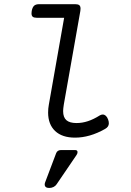

<svg xmlns="http://www.w3.org/2000/svg" viewBox="-20 -661 640 937"><path d="M373 -619.1Q373 -611.8 372.1 -607.4L291.5 -151.4Q288.1 -129.9 288.1 -118.7Q288.1 -88.4 304 -74.5Q319.8 -60.5 353.5 -60.5Q381.3 -60.5 408.9 -69.6Q436.5 -78.6 466.8 -97.7Q474.1 -102.1 481.4 -102.1Q489.3 -102.1 496.1 -96.2Q502.9 -90.3 507.3 -78.6Q511.2 -68.8 511.2 -59.1Q511.2 -42 492.7 -31.7Q418 10.7 346.2 10.7Q283.2 10.7 249 -21.7Q214.8 -54.2 214.8 -111.8Q214.8 -131.3 218.3 -149.9L293 -574.2H159.7Q146 -574.2 139.9 -579.1Q133.8 -584 133.8 -595.7Q133.8 -603 134.8 -607.4Q138.2 -625.5 146.5 -633.1Q154.8 -640.6 171.4 -640.6H347.2Q360.8 -640.6 366.9 -635.7Q373 -630.9 373 -619.1ZM358.4 81.5Q358.4 88.9 353 96.2L256.3 238.3Q251 246.6 241.2 251.5Q231.4 256.3 220.2 256.3Q209.5 256.3 203.9 252Q198.2 247.6 198.2 239.3Q198.2 234.4 200.2 229L253.9 86.9Q256.8 79.1 262.9 75.2Q269 71.3 277.3 71.3H346.7Q358.4 71.3 358.4 81.5Z"/></svg>

Font: Courier Prime
Style: Italic
Weight: 400
Italic angle: -10°
Designer: Alan Dague-Greene
Foundry: Quote-Unquote Apps
Version: Version 3.018